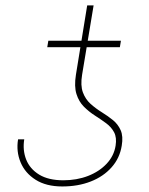

<svg xmlns="http://www.w3.org/2000/svg" viewBox="-20 -671 544 700"><path d="M401.4 -139.6Q406.2 -169.4 396 -188.7Q385.7 -208 366.7 -221.9Q347.7 -235.8 325.9 -249.8Q304.2 -263.7 285.9 -282Q267.6 -300.3 258.8 -328.1Q250 -356 256.8 -398.4L297.9 -651.4H321.3L279.3 -398.4Q272.9 -359.4 282.2 -334.2Q291.5 -309.1 310.3 -292.2Q329.1 -275.4 350.8 -262Q372.6 -248.5 391.4 -233.4Q410.2 -218.3 419.9 -196.3Q429.7 -174.3 423.8 -139.6Q416.5 -94.2 386.7 -60.8Q356.9 -27.3 310.8 -9.3Q264.6 8.8 207 8.8Q148.4 8.8 109.9 -15.6Q71.3 -40 54.9 -79.6Q38.6 -119.1 45.9 -163.1H68.4Q62 -123.5 75.4 -89.4Q88.9 -55.2 122.8 -34.4Q156.7 -13.7 210.9 -13.7Q259.8 -13.7 300.8 -29.5Q341.8 -45.4 368.7 -74Q395.5 -102.5 401.4 -139.6ZM420.9 -522.5 417 -499H152.3L156.2 -522.5Z"/></svg>

Font: Inter Thin
Style: Italic
Weight: 250
Italic angle: -9.3988°
Designer: Rasmus Andersson
Foundry: rsms
Version: Version 4.001;git-66647c0bb